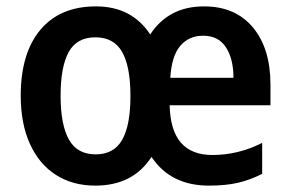

<svg xmlns="http://www.w3.org/2000/svg" viewBox="-20 -572 912 602"><path d="M620 -552Q718 -552 773 -486Q828 -420 828 -307V-242H512Q515 -86 646 -86Q727 -86 802 -124V-27Q765 -8 726.5 1Q688 10 635 10Q515 10 455 -80Q397 10 279 10Q208 10 155.5 -23.5Q103 -57 74 -120.5Q45 -184 45 -272Q45 -405 106.5 -478.5Q168 -552 281 -552Q393 -552 451 -464Q479 -507 521 -529.5Q563 -552 620 -552ZM617 -460Q572 -460 545 -428Q518 -396 514 -328H712Q712 -387 688.5 -423.5Q665 -460 617 -460ZM279 -455Q221 -455 195.5 -409Q170 -363 170 -272Q170 -181 196 -134.5Q222 -88 280 -88Q337 -88 363 -133.5Q389 -179 389 -271Q389 -363 363 -409Q337 -455 279 -455Z"/></svg>

Font: Noto Sans Khmer UI SemiCondensed SemiBold
Style: Regular
Weight: 600
Width: 4
Designer: Danh Hong and the Monotype Design Team
Foundry: Monotype Imaging Inc.
Version: Version 2.002; ttfautohint (v1.8.4.7-5d5b)